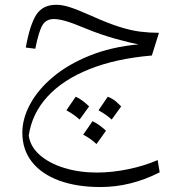

<svg xmlns="http://www.w3.org/2000/svg" viewBox="-20 -420 761 789"><path d="M321.8 133.3Q345.2 100.6 359.9 78.1Q385.3 88.9 415.5 117.2Q405.8 131.3 396 144.8Q386.2 158.2 376.5 171.9Q351.1 148.4 321.8 133.3ZM307.1 71.3Q284.7 50.8 252.9 33.2Q273.4 3.9 291 -22.5Q314.9 -12.7 346.2 17.1Q336.9 30.8 326.9 44.2Q316.9 57.6 307.1 71.3ZM384.8 33.2 422.9 -22.5Q445.3 -13.7 459.2 -0.5Q473.1 12.7 478 17.1Q459.5 43 439 71.3Q416.5 50.8 384.8 33.2ZM85.9 -224.6Q103 -319.3 129.4 -359.9Q155.8 -400.4 211.9 -400.4Q235.8 -400.4 267.1 -390.4Q298.3 -380.4 355.5 -355Q422.9 -324.7 470.2 -309.8Q517.6 -294.9 555.9 -290Q594.2 -285.2 633.3 -285.2L604 -191.9Q455.6 -179.2 346.7 -135.5Q237.8 -91.8 174.6 -22.5Q111.3 46.9 98.1 137.2Q104.5 182.6 143.3 216.8Q182.1 251 243.7 270Q305.2 289.1 378.4 289.1Q439.9 289.1 506.6 275.4Q573.2 261.7 627.9 237.8L636.2 288.1Q518.1 348.6 392.6 348.6Q295.4 348.6 223.1 322Q150.9 295.4 111.3 245.4Q71.8 195.3 71.8 125Q71.8 67.4 103.8 8.1Q135.7 -51.3 197 -103Q258.3 -154.8 347.2 -190.9Q436 -227.1 549.8 -237.8Q513.7 -244.1 452.6 -261.2Q391.6 -278.3 331.5 -303.2Q279.3 -325.2 249.8 -333.5Q220.2 -341.8 202.1 -341.8Q169.4 -341.8 154.3 -316.4Q139.2 -291 125 -219.7Z"/></svg>

Font: Pinar DS1-Light
Style: Regular
Weight: 300
Designer: Amin Abedi
Version: Version 2.000